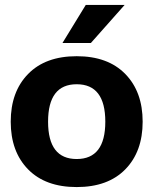

<svg xmlns="http://www.w3.org/2000/svg" viewBox="-20 -756 628 786"><path d="M492.9 -62.7Q421.9 9.8 293.9 9.8Q166 9.8 95 -62.7Q23.9 -135.3 23.9 -257.8Q23.9 -380.4 95 -453.1Q166 -525.9 293.9 -525.9Q421.9 -525.9 492.9 -453.1Q564 -380.4 564 -257.8Q564 -135.3 492.9 -62.7ZM411.1 -257.8Q411.1 -411.1 293.9 -411.1Q176.8 -411.1 176.8 -257.8Q176.8 -105 293.9 -105Q411.1 -105 411.1 -257.8ZM352.1 -580.1H235.8L331.1 -735.8H490.2Z"/></svg>

Font: Creato Display ExtraBold
Style: Regular
Weight: 800
Version: Version 1.000